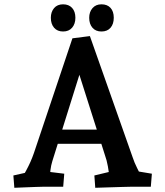

<svg xmlns="http://www.w3.org/2000/svg" viewBox="-20 -887 785 912"><path d="M48.1 5 43.5 -53.5 149.6 -77.3 77.2 -29.4Q92.5 -55.2 103.9 -76.2Q115.3 -97.3 124.5 -117.8Q133.6 -138.4 141.3 -160.6L324 -705L407 -715.6L610.2 -139.5Q618.5 -114.1 631.1 -89.3Q643.6 -64.5 654 -43.1L587.8 -80.8L701.4 -61.9L696.4 0H603.3Q591.3 0 560.9 1Q530.5 2 495.4 3Q460.3 4 432.5 5L428.2 -53.5L548.2 -82.3L503.6 -19.4Q497.6 -67.5 492.5 -96.5Q487.5 -125.5 477.6 -152.7L341.4 -580.9H372.5L228.6 -121.6Q222.3 -101.3 219.6 -79.1Q217 -56.9 216.3 -29.3L166.8 -76.3L285.2 -61.9L280.2 0H185.6Q173.6 0 149.2 1Q124.7 2 97.3 3Q69.8 4 48.1 5ZM226.5 -204V-271.5H493.5V-204ZM461.9 -737.4Q434.6 -737.4 419.2 -755.2Q403.7 -773.1 403.7 -802.6Q403.7 -830.2 419.4 -848.4Q435 -866.5 461.9 -866.5Q489.5 -866.5 504.9 -849.7Q520.4 -832.8 520.4 -802.6Q520.4 -773.1 505.1 -755.2Q489.8 -737.4 461.9 -737.4ZM279.6 -737.4Q252.4 -737.4 236.9 -755.2Q221.5 -773.1 221.5 -802.6Q221.5 -830.2 236.8 -848.4Q252.1 -866.5 279.6 -866.5Q306.8 -866.5 322.5 -849.4Q338.1 -832.2 338.1 -802.6Q338.1 -773.7 322.6 -755.5Q307.2 -737.4 279.6 -737.4Z"/></svg>

Font: Andada Pro
Style: Regular
Weight: 400
Designer: Carolina Giovagnoli
Foundry: Huerta Tipografica
Version: Version 3.003